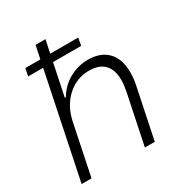

<svg xmlns="http://www.w3.org/2000/svg" viewBox="-171 -852 920 975"><g transform="rotate(-30 289.0 -364.5)"><path d="M152 -609H64L73 -653H161L177 -729H235L219 -653H383L375 -609H210L171 -422H177Q210 -476 261 -503.5Q312 -531 369 -531Q442 -531 483 -489Q524 -447 524 -368Q524 -330 516 -294L455 0H397L457 -289Q465 -329 465 -357Q465 -417 435 -448.5Q405 -480 346 -480Q272 -480 217 -429.5Q162 -379 145 -295L84 0H26Z"/></g></svg>

Font: Mona Sans Light
Style: Italic
Weight: 300
Italic angle: -11.7°
Designer: Deni Anggara
Foundry: GitHub
Version: Version 2.000